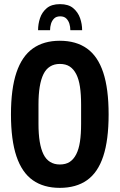

<svg xmlns="http://www.w3.org/2000/svg" viewBox="-20 -896 579 928"><path d="M269 12Q191 12 138.5 -25Q86 -62 59.5 -140.5Q33 -219 33 -343Q33 -467 59.5 -545.5Q86 -624 138.5 -661.5Q191 -699 269 -699Q348 -699 400.5 -661.5Q453 -624 479 -545.5Q505 -467 505 -343Q505 -219 479 -140.5Q453 -62 400.5 -25Q348 12 269 12ZM269 -101Q298 -101 317 -113.5Q336 -126 348.5 -150.5Q361 -175 366.5 -211.5Q372 -248 372 -297V-391Q372 -440 366.5 -476.5Q361 -513 348.5 -537.5Q336 -562 317 -574.5Q298 -587 269 -587Q242 -587 222 -574.5Q202 -562 190 -537.5Q178 -513 172 -476.5Q166 -440 166 -391V-297Q166 -248 172 -211.5Q178 -175 190 -150.5Q202 -126 222 -113.5Q242 -101 269 -101ZM164 -750Q164 -780 173.5 -808.5Q183 -837 206 -856.5Q229 -876 270 -876Q311 -876 334 -856.5Q357 -837 367 -808.5Q377 -780 377 -750H320Q320 -766 315.5 -781Q311 -796 300.5 -806.5Q290 -817 271 -817Q252 -817 241.5 -806.5Q231 -796 226.5 -781Q222 -766 222 -750Z"/></svg>

Font: Archivo ExtraCondensed
Style: Bold
Weight: 700
Width: 2
Designer: Hector Gatti
Foundry: Omnibus-Type
Version: Version 2.001